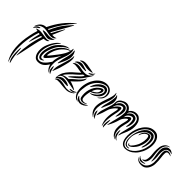

<svg xmlns="http://www.w3.org/2000/svg" viewBox="-11 -1613 2746 2746"><g transform="rotate(45 1362.0 -240.0)"><path d="M369 -393Q369 -392 368 -389.5Q367 -387 366 -385Q360 -371 349 -361Q338 -351 326 -344Q314 -337 302 -334Q290 -331 281 -332Q254 -334 225 -341.5Q196 -349 170 -359Q169 -359 164.5 -362Q160 -365 160 -367Q160 -369 163 -370Q166 -371 168 -372Q174 -374 184 -375Q194 -376 204.5 -376Q215 -376 225 -375.5Q235 -375 242 -374Q258 -371 276 -370.5Q294 -370 311 -372Q328 -374 342 -379Q356 -384 364 -393Q369 -398 369 -393ZM377 -423 374 -419Q356 -394 331.5 -388Q307 -382 280 -385Q253 -388 224.5 -395Q196 -402 169 -403Q134 -405 98 -387.5Q62 -370 36 -325Q34 -320 32 -321Q31 -321 31.5 -324.5Q32 -328 33 -330Q43 -360 58 -380Q73 -400 90.5 -412Q108 -424 126.5 -429Q145 -434 163 -434Q213 -540 280.5 -627Q348 -714 427 -774Q430 -776 432.5 -778.5Q435 -781 437 -780Q439 -780 436 -775.5Q433 -771 432 -770Q368 -701 307.5 -615.5Q247 -530 199 -432Q203 -430 207.5 -430Q212 -430 216 -429Q227 -454 240.5 -482.5Q254 -511 271 -540Q288 -571 308.5 -599.5Q329 -628 349.5 -652Q370 -676 387 -695Q404 -714 414 -725Q418 -729 421.5 -732Q425 -735 427 -734Q429 -733 427 -729Q425 -725 423 -722Q411 -698 393.5 -666.5Q376 -635 356.5 -601.5Q337 -568 318 -534.5Q299 -501 284 -474Q277 -461 269.5 -448.5Q262 -436 256 -422Q263 -422 271 -419Q293 -464 317.5 -507.5Q342 -551 371 -595Q375 -600 375.5 -601.5Q376 -603 378 -601Q379 -600 377 -592Q366 -563 344.5 -515Q323 -467 301 -415Q321 -413 339 -415Q357 -417 374 -425Q375 -425 376 -425.5Q377 -426 377 -423ZM111 -364Q111 -360 104.5 -354.5Q98 -349 96 -348L68 -329Q60 -321 54 -314Q48 -307 41 -297Q39 -295 38.5 -293Q38 -291 36 -291Q35 -291 35 -299Q35 -303 36 -307Q41 -321 46 -330.5Q51 -340 64 -351Q69 -355 77 -359Q85 -363 92.5 -365.5Q100 -368 105.5 -368Q111 -368 111 -364ZM145 -299Q131 -261 122 -224Q113 -187 105 -149Q94 -93 89.5 -34.5Q85 24 87.5 80.5Q90 137 99.5 190Q109 243 126 288Q128 293 129.5 296.5Q131 300 129 300Q126 300 123 296Q95 250 79 195.5Q63 141 58.5 80Q54 19 59.5 -46Q65 -111 79 -177Q92 -243 112 -306Q104 -308 98 -309Q92 -310 86 -312Q84 -313 80 -314.5Q76 -316 76 -318Q76 -320 79 -321Q82 -322 84 -323Q120 -336 157 -333Q194 -330 232 -323Q255 -319 279.5 -317Q304 -315 330 -325Q334 -327 334 -325Q334 -324 330 -318Q319 -301 297.5 -295.5Q276 -290 253 -289Q239 -247 229.5 -210Q220 -173 215 -147L155 132Q153 141 152 147.5Q151 154 149 152Q146 154 145.5 145.5Q145 137 145 129Q145 32 163.5 -75.5Q182 -183 219 -290Q213 -292 208.5 -292Q204 -292 199 -293Q184 -254 171.5 -215Q159 -176 147 -138Q147 -136 145.5 -131.5Q144 -127 142 -122Q140 -117 137.5 -113.5Q135 -110 134 -110Q133 -110 133.5 -114Q134 -118 134.5 -123.5Q135 -129 135.5 -134.5Q136 -140 136 -142Q138 -170 147 -212.5Q156 -255 167 -296Q155 -296 145 -299ZM157 296Q155 297 150 292Q148 290 147 288Q141 278 136.5 269.5Q132 261 128 250.5Q124 240 120.5 225Q117 210 114 187Q111 170 110 143.5Q109 117 109 92Q109 67 111 49Q113 31 116 31Q118 31 120 38.5Q122 46 123 56Q124 66 124.5 75.5Q125 85 125 89L134 181Q137 208 143 233Q149 258 156 283Q157 287 157.5 291.5Q158 296 157 296Z M717 -352Q709 -312 690 -272Q671 -232 654 -197Q653 -195 649.5 -190Q646 -185 644 -185Q641 -186 641 -191.5Q641 -197 641 -199Q642 -208 644.5 -220.5Q647 -233 649 -246.5Q651 -260 653.5 -272.5Q656 -285 659 -295Q668 -329 674 -353.5Q680 -378 683 -398Q686 -418 686.5 -436Q687 -454 684 -475Q683 -483 685 -485Q687 -486 690 -483Q693 -480 695 -477Q712 -450 718 -417.5Q724 -385 717 -352ZM741 -419Q754 -400 754 -369Q754 -338 748 -305.5Q742 -273 733 -243Q724 -213 720 -195Q712 -160 698 -125Q684 -90 674 -63Q673 -60 671 -56.5Q669 -53 667 -53Q665 -53 665 -57Q665 -61 665 -64Q662 -119 677 -171.5Q692 -224 709 -278Q719 -311 728 -345.5Q737 -380 736 -421Q736 -425 737 -425ZM647 -436Q586 -411 543.5 -364.5Q501 -318 478 -260Q468 -234 463 -213.5Q458 -193 455 -169Q454 -164 458 -159Q462 -154 466 -159Q484 -181 512 -215Q540 -249 568 -287Q596 -325 618.5 -364Q641 -403 647 -436ZM580 -97Q565 -76 551 -58Q537 -40 520 -26.5Q503 -13 482 -5Q461 3 434 4Q389 6 365.5 -19Q342 -44 333 -80Q324 -116 326.5 -154.5Q329 -193 337 -218Q348 -253 363.5 -284.5Q379 -316 396.5 -341.5Q414 -367 432.5 -385.5Q451 -404 469 -414Q470 -414 473.5 -416Q477 -418 477 -415Q478 -415 476 -412Q474 -409 472 -407Q420 -353 389.5 -285Q359 -217 355 -145Q354 -127 356.5 -106Q359 -85 366.5 -66.5Q374 -48 388 -35.5Q402 -23 426 -23Q445 -23 461 -29.5Q477 -36 491 -46.5Q505 -57 516.5 -69.5Q528 -82 537 -93Q557 -118 574 -145Q574 -165 576.5 -184Q579 -203 584 -222Q587 -236 589.5 -244.5Q592 -253 594.5 -260.5Q597 -268 599.5 -276.5Q602 -285 607 -299Q591 -271 575.5 -246.5Q560 -222 542.5 -199.5Q525 -177 506.5 -155.5Q488 -134 466 -112Q449 -95 438 -101Q427 -107 425 -129Q423 -163 428.5 -195Q434 -227 448 -262Q461 -294 480.5 -324Q500 -354 525.5 -378.5Q551 -403 582 -420.5Q613 -438 648 -444Q650 -455 651.5 -463Q653 -471 654 -479Q656 -490 656 -490Q658 -491 660.5 -488Q663 -485 665 -480Q677 -447 673 -414Q669 -381 658.5 -347Q648 -313 634 -277.5Q620 -242 611 -206Q599 -155 604.5 -100.5Q610 -46 647 -2Q650 2 650 2Q649 3 644 0Q615 -18 600.5 -43.5Q586 -69 580 -97ZM615 -451Q617 -449 614.5 -448Q612 -447 604 -445Q591 -441 572.5 -430Q554 -419 533.5 -402Q513 -385 493 -362.5Q473 -340 458 -314Q443 -287 432.5 -261Q422 -235 415.5 -213.5Q409 -192 406 -176.5Q403 -161 403 -155Q403 -140 403 -123.5Q403 -107 407 -94Q411 -81 421 -74Q431 -67 451 -70Q452 -70 456 -71.5Q460 -73 464 -74.5Q468 -76 471.5 -77Q475 -78 476 -78Q477 -76 474.5 -73Q472 -70 468 -66.5Q464 -63 460.5 -60Q457 -57 456 -56Q431 -41 414 -47Q397 -53 387.5 -69.5Q378 -86 374.5 -108.5Q371 -131 372 -149Q374 -184 383 -218.5Q392 -253 406 -288Q417 -315 439 -343.5Q461 -372 488.5 -396Q516 -420 546 -435.5Q576 -451 604 -452Q614 -452 615 -451ZM674 -2Q676 1 675 2Q672 2 667 0Q664 -2 651 -12Q638 -22 632 -44Q630 -52 628.5 -64.5Q627 -77 627 -88Q627 -99 628.5 -107Q630 -115 633 -115Q636 -115 639.5 -103Q643 -91 644 -88Q647 -74 649.5 -63.5Q652 -53 655 -44Q659 -33 665.5 -19Q672 -5 674 -2Z M1129 -447Q1124 -435 1119.5 -427Q1115 -419 1103 -408Q1098 -403 1089.5 -399.5Q1081 -396 1073.5 -394Q1066 -392 1060.5 -392Q1055 -392 1055 -396Q1055 -398 1063.5 -403.5Q1072 -409 1075 -411Q1087 -418 1093.5 -422.5Q1100 -427 1104.5 -431.5Q1109 -436 1113.5 -441Q1118 -446 1125 -455Q1130 -460 1130.5 -456.5Q1131 -453 1129 -447ZM1086 -436Q1067 -431 1051 -428.5Q1035 -426 1019 -425.5Q1003 -425 985.5 -427Q968 -429 947 -434Q925 -439 902 -442Q879 -445 849 -434Q848 -434 845 -433Q842 -432 842 -433Q842 -435 844 -438Q846 -441 847 -443Q860 -458 880 -464Q900 -470 921.5 -470.5Q943 -471 962.5 -468Q982 -465 994 -462Q1019 -457 1043.5 -453.5Q1068 -450 1086 -445Q1088 -444 1092.5 -441.5Q1097 -439 1086 -436ZM1009 -392Q1009 -388 1004.5 -387Q1000 -386 999 -386Q993 -385 982 -385Q971 -385 960 -385Q949 -385 938 -386Q927 -387 921 -388Q886 -393 855.5 -388.5Q825 -384 808 -369Q803 -366 803 -369Q803 -371 804 -372Q804 -373 805 -374Q812 -389 823.5 -399.5Q835 -410 848 -416.5Q861 -423 874 -425.5Q887 -428 897 -427Q921 -424 946.5 -414.5Q972 -405 999 -399Q1000 -399 1004.5 -397Q1009 -395 1009 -392ZM1129 -82Q1130 -80 1127.5 -76.5Q1125 -73 1123 -71Q1111 -57 1100 -51.5Q1089 -46 1073 -41Q1065 -39 1056.5 -38.5Q1048 -38 1040.5 -39Q1033 -40 1028 -41.5Q1023 -43 1024 -46Q1025 -49 1034 -51.5Q1043 -54 1048 -55Q1058 -57 1066 -58Q1074 -59 1084 -62Q1104 -69 1122 -81Q1124 -83 1126.5 -83Q1129 -83 1129 -82ZM1112 -44Q1086 -23 1063.5 -13Q1041 -3 1020.5 0Q1000 3 982 1.5Q964 0 949 0Q928 -1 905 -4Q882 -7 859 -9Q836 -11 815.5 -9Q795 -7 780 3Q775 6 774 5Q771 5 774 2Q774 1 775 -1Q788 -24 810.5 -32.5Q833 -41 858.5 -40Q884 -39 911 -33Q938 -27 960 -21Q988 -13 1027.5 -19Q1067 -25 1112 -52Q1118 -56 1116 -51Q1114 -46 1112 -44ZM975 -53Q975 -51 970.5 -50Q966 -49 964 -49Q952 -48 927.5 -49.5Q903 -51 888 -53Q871 -55 854 -53.5Q837 -52 822 -47Q807 -42 796 -35Q785 -28 780 -19Q778 -16 776.5 -13Q775 -10 773 -11Q770 -13 768.5 -21Q767 -29 768 -38Q773 -92 795 -132.5Q817 -173 853 -211Q885 -244 917.5 -271Q950 -298 979 -326Q955 -327 932 -331.5Q909 -336 887 -339.5Q865 -343 844 -343.5Q823 -344 803 -338Q798 -336 794.5 -337.5Q791 -339 797 -344Q821 -366 846 -371.5Q871 -377 896 -374.5Q921 -372 946 -365.5Q971 -359 996 -358Q1013 -357 1030 -358.5Q1047 -360 1063.5 -366.5Q1080 -373 1095.5 -386Q1111 -399 1125 -422Q1129 -428 1130 -428Q1131 -428 1131 -424V-421Q1130 -413 1121 -397Q1112 -381 1099 -361.5Q1086 -342 1072.5 -322.5Q1059 -303 1049 -289Q1037 -273 1019 -255Q1001 -237 980 -219.5Q959 -202 938 -186Q917 -170 900 -158Q898 -157 892.5 -154Q887 -151 885 -153Q884 -154 887 -159Q890 -164 892 -166Q897 -173 906.5 -183.5Q916 -194 927.5 -205Q939 -216 949.5 -226.5Q960 -237 968 -244Q984 -259 995 -269.5Q1006 -280 1014.5 -289Q1023 -298 1029.5 -307.5Q1036 -317 1045 -330Q1040 -329 1030 -328Q1020 -327 1015 -327Q984 -288 945.5 -256.5Q907 -225 871 -188Q856 -171 839 -152.5Q822 -134 810 -110Q827 -123 857 -128.5Q887 -134 914 -134Q931 -152 946.5 -167.5Q962 -183 982 -199Q1016 -225 1043 -253.5Q1070 -282 1088 -318Q1092 -326 1093 -323Q1094 -320 1094 -315Q1095 -293 1081.5 -268.5Q1068 -244 1047 -220Q1026 -196 1001 -172.5Q976 -149 955 -130Q960 -129 966 -128Q972 -127 977 -126Q1003 -118 1030 -106.5Q1057 -95 1074 -84Q1081 -80 1078 -77Q1074 -73 1066 -75Q1024 -81 990.5 -89.5Q957 -98 914 -104Q888 -108 864.5 -108Q841 -108 822.5 -101Q804 -94 791.5 -77.5Q779 -61 775 -32Q786 -58 811 -73Q836 -88 856 -90Q887 -92 917 -85.5Q947 -79 970 -63Q971 -62 974.5 -58.5Q978 -55 975 -53Z M1418 -408Q1426 -398 1430.5 -383Q1435 -368 1434 -350.5Q1433 -333 1426 -314Q1419 -295 1404 -277Q1375 -243 1340.5 -224.5Q1306 -206 1278 -206Q1261 -206 1278 -212Q1287 -215 1299.5 -221.5Q1312 -228 1326 -237.5Q1340 -247 1354.5 -260Q1369 -273 1381 -290Q1401 -318 1404.5 -344.5Q1408 -371 1394 -385Q1382 -397 1366 -398.5Q1350 -400 1318 -381Q1289 -364 1266 -339Q1243 -314 1223 -286Q1212 -272 1208.5 -272Q1205 -272 1211 -290Q1223 -325 1244.5 -355Q1266 -385 1296 -406Q1318 -421 1336.5 -427Q1355 -433 1370.5 -432Q1386 -431 1398 -424.5Q1410 -418 1418 -408ZM1472 -338Q1468 -314 1459.5 -297.5Q1451 -281 1440.5 -269.5Q1430 -258 1419.5 -251Q1409 -244 1401 -238Q1397 -235 1395 -237Q1393 -239 1398 -244Q1416 -259 1434.5 -284.5Q1453 -310 1454 -341Q1454 -394 1428 -422Q1402 -450 1363 -446.5Q1324 -443 1282 -416Q1255 -399 1234.5 -376.5Q1214 -354 1199 -328.5Q1184 -303 1174.5 -276Q1165 -249 1161 -222Q1157 -196 1153.5 -166Q1150 -136 1153.5 -107Q1157 -78 1172 -51.5Q1187 -25 1219 -6Q1224 -3 1229.5 -2Q1235 -1 1235 0Q1235 2 1230 2.5Q1225 3 1219 1Q1194 -4 1176.5 -19.5Q1159 -35 1148 -55Q1137 -75 1131 -97Q1125 -119 1124 -137Q1118 -216 1146 -293Q1152 -309 1161.5 -329Q1171 -349 1185 -369.5Q1199 -390 1218 -409.5Q1237 -429 1261 -444Q1284 -458 1309 -465Q1334 -472 1359 -471.5Q1384 -471 1406 -462.5Q1428 -454 1445 -437Q1460 -421 1468.5 -396Q1477 -371 1472 -338ZM1381 -374Q1393 -360 1384 -330.5Q1375 -301 1342 -271Q1324 -254 1307 -243.5Q1290 -233 1264 -225Q1253 -187 1250 -150Q1247 -113 1252 -90Q1253 -81 1258.5 -72.5Q1264 -64 1274.5 -59.5Q1285 -55 1302 -56Q1319 -57 1344 -67Q1351 -70 1352.5 -68.5Q1354 -67 1346 -62Q1328 -48 1308 -42.5Q1288 -37 1270.5 -39Q1253 -41 1240.5 -51Q1228 -61 1224 -78Q1216 -113 1217 -151Q1218 -189 1228.5 -226Q1239 -263 1258.5 -295.5Q1278 -328 1307 -351Q1361 -394 1381 -374ZM1371 -55Q1364 -45 1353.5 -35.5Q1343 -26 1329.5 -18.5Q1316 -11 1301.5 -6Q1287 -1 1272 -1Q1246 -1 1223.5 -12.5Q1201 -24 1189 -59Q1187 -63 1187 -66.5Q1187 -70 1189 -70Q1193 -72 1197 -67.5Q1201 -63 1205 -58Q1216 -45 1233.5 -35Q1251 -25 1267 -25Q1297 -25 1319 -34Q1341 -43 1361 -58Q1366 -61 1372.5 -64Q1379 -67 1371 -55ZM1357 -347Q1353 -355 1328 -334Q1305 -316 1291.5 -292.5Q1278 -269 1268 -241Q1287 -250 1303 -261.5Q1319 -273 1333 -284Q1348 -297 1355 -318Q1362 -339 1357 -347Z M1735 -253Q1721 -193 1716 -128Q1711 -63 1724 -2Q1725 0 1723.5 2.5Q1722 5 1720 0Q1703 -33 1696.5 -67Q1690 -101 1690 -134.5Q1690 -168 1695 -202Q1700 -236 1708 -269Q1709 -273 1712 -285.5Q1715 -298 1716.5 -310.5Q1718 -323 1716 -330Q1714 -337 1704 -330Q1681 -313 1661.5 -287.5Q1642 -262 1630 -238Q1629 -236 1625.5 -226.5Q1622 -217 1618.5 -206Q1615 -195 1612 -184.5Q1609 -174 1608 -171Q1600 -140 1588 -112Q1576 -84 1568 -60Q1565 -50 1564 -51Q1559 -51 1559 -60Q1554 -109 1567.5 -154.5Q1581 -200 1597 -248Q1607 -279 1615.5 -309.5Q1624 -340 1623 -377Q1622 -403 1642.5 -428Q1663 -453 1704 -470Q1728 -480 1749 -479Q1770 -478 1788 -470Q1806 -462 1820 -447Q1834 -432 1843 -414Q1849 -425 1861 -437.5Q1873 -450 1889.5 -459Q1906 -468 1926.5 -472.5Q1947 -477 1972 -473Q1990 -470 2003.5 -461Q2017 -452 2027.5 -440.5Q2038 -429 2044 -417Q2050 -405 2053 -397Q2064 -364 2064.5 -323Q2065 -282 2056 -249Q2041 -195 2020.5 -153Q2000 -111 1993 -78Q1990 -67 1989 -67Q1985 -67 1984.5 -71Q1984 -75 1983 -79Q1981 -100 1988.5 -132.5Q1996 -165 2006 -202.5Q2016 -240 2024 -279Q2032 -318 2031 -351.5Q2030 -385 2016 -410Q2002 -435 1968 -444Q1941 -451 1920.5 -444.5Q1900 -438 1886 -430Q1865 -416 1859 -400.5Q1853 -385 1853 -371Q1870 -402 1898 -420.5Q1926 -439 1964 -427Q1989 -419 1999.5 -397Q2010 -375 2011 -348Q2012 -321 2005.5 -294Q1999 -267 1990 -249Q1989 -247 1985 -239.5Q1981 -232 1976 -233Q1975 -233 1975.5 -241Q1976 -249 1976 -253Q1979 -265 1980 -281Q1981 -297 1980.5 -314Q1980 -331 1978 -347Q1976 -363 1972 -374Q1967 -388 1956.5 -392.5Q1946 -397 1934 -395Q1922 -393 1910.5 -387Q1899 -381 1891 -374Q1869 -355 1864 -339.5Q1859 -324 1856 -304Q1868 -324 1885.5 -341.5Q1903 -359 1920 -370Q1929 -374 1935.5 -373Q1942 -372 1946.5 -367.5Q1951 -363 1953 -356.5Q1955 -350 1956 -345Q1959 -312 1953.5 -287Q1948 -262 1940.5 -235.5Q1933 -209 1928.5 -176.5Q1924 -144 1930 -96Q1935 -61 1951 -33Q1967 -5 1991 2Q1998 4 1994.5 5Q1991 6 1989 6Q1971 4 1955 -8Q1939 -20 1926.5 -38Q1914 -56 1906 -78Q1898 -100 1897 -122Q1894 -167 1902.5 -207.5Q1911 -248 1919 -277Q1921 -285 1923.5 -297.5Q1926 -310 1925.5 -319Q1925 -328 1919 -329.5Q1913 -331 1899 -318Q1879 -300 1864 -279Q1849 -258 1842 -232Q1819 -149 1776 -73Q1774 -69 1771 -65.5Q1768 -62 1767 -63Q1765 -63 1766 -68Q1767 -73 1768 -78Q1774 -113 1783 -146Q1792 -179 1800.5 -213.5Q1809 -248 1815.5 -284.5Q1822 -321 1823 -363Q1821 -377 1817.5 -392Q1814 -407 1797 -427Q1777 -449 1750 -450Q1723 -451 1706 -445Q1695 -442 1682.5 -434Q1670 -426 1659.5 -415Q1649 -404 1642.5 -389.5Q1636 -375 1639 -358Q1650 -378 1664.5 -397Q1679 -416 1702 -426Q1709 -429 1720 -431.5Q1731 -434 1743 -434.5Q1755 -435 1767 -431Q1779 -427 1788 -416Q1804 -396 1805.5 -380Q1807 -364 1806 -348Q1804 -319 1797 -293.5Q1790 -268 1779 -245Q1778 -242 1774 -235.5Q1770 -229 1768 -229Q1766 -230 1765.5 -237.5Q1765 -245 1767 -248Q1768 -259 1770 -280.5Q1772 -302 1772.5 -325.5Q1773 -349 1770 -368.5Q1767 -388 1757 -396Q1748 -403 1730 -400Q1712 -397 1698 -386Q1684 -375 1674.5 -365Q1665 -355 1659 -344.5Q1653 -334 1648.5 -321.5Q1644 -309 1641 -292Q1653 -315 1669 -335Q1685 -355 1708 -369Q1724 -380 1733 -378Q1742 -376 1745.5 -367Q1749 -358 1748.5 -344Q1748 -330 1747 -318Q1745 -302 1742 -285Q1739 -268 1735 -253ZM2021 2Q2021 2 2016 2Q2014 2 2011 1Q1997 -2 1981 -11.5Q1965 -21 1954 -47Q1950 -57 1948 -73Q1946 -89 1946 -104Q1946 -119 1948 -130Q1950 -141 1954 -140Q1955 -140 1956.5 -135.5Q1958 -131 1959 -125Q1960 -119 1961 -113Q1962 -107 1962 -104Q1964 -90 1967 -76.5Q1970 -63 1975 -52Q1980 -37 1993.5 -20.5Q2007 -4 2018 -2Q2023 0 2021 2ZM1752 0Q1754 7 1752 7Q1747 7 1744 2Q1739 -4 1734 -15.5Q1729 -27 1730 -55Q1730 -66 1732 -81.5Q1734 -97 1736.5 -110.5Q1739 -124 1742 -133Q1745 -142 1749 -141Q1750 -141 1750.5 -136.5Q1751 -132 1751.5 -126Q1752 -120 1752 -114.5Q1752 -109 1752 -107Q1752 -91 1751 -78.5Q1750 -66 1750 -52Q1750 -33 1750 -20Q1750 -7 1752 0ZM1604 -332Q1593 -294 1574.5 -257Q1556 -220 1544 -186Q1543 -184 1540.5 -178.5Q1538 -173 1534 -174Q1532 -175 1531.5 -180.5Q1531 -186 1531 -189Q1531 -205 1536.5 -231.5Q1542 -258 1548 -275Q1550 -281 1555.5 -305.5Q1561 -330 1565.5 -359Q1570 -388 1571.5 -415Q1573 -442 1566 -454Q1562 -461 1566 -461Q1569 -461 1574 -456Q1586 -445 1593.5 -429Q1601 -413 1604.5 -395.5Q1608 -378 1607.5 -361Q1607 -344 1604 -332ZM1538 1Q1507 -20 1490.5 -45Q1474 -70 1468 -97Q1462 -124 1463.5 -152Q1465 -180 1471 -207Q1479 -243 1491.5 -278.5Q1504 -314 1515.5 -347.5Q1527 -381 1533.5 -413Q1540 -445 1535 -474Q1535 -478 1536 -478Q1538 -478 1541 -473Q1559 -441 1558 -407Q1557 -373 1547 -337.5Q1537 -302 1522.5 -265.5Q1508 -229 1500 -192Q1495 -169 1493.5 -143.5Q1492 -118 1497 -93Q1502 -68 1513.5 -44Q1525 -20 1545 -1Q1549 1 1547 3Q1545 5 1542.5 3.5Q1540 2 1538 1ZM1576 5Q1573 7 1568 2Q1557 -6 1546.5 -15Q1536 -24 1526 -44Q1522 -51 1520 -62Q1518 -73 1518 -83.5Q1518 -94 1519.5 -101Q1521 -108 1524 -108Q1528 -107 1530.5 -97Q1533 -87 1535 -84Q1539 -73 1542 -63.5Q1545 -54 1549 -45Q1555 -31 1561 -21Q1567 -11 1575 -1Q1576 0 1577 2Q1578 4 1576 5Z M2404 -277Q2407 -304 2405 -334Q2403 -364 2392.5 -389.5Q2382 -415 2360.5 -432Q2339 -449 2304 -449Q2257 -449 2222 -423.5Q2187 -398 2162 -360.5Q2137 -323 2123 -280.5Q2109 -238 2105 -203Q2099 -155 2103.5 -120Q2108 -85 2120 -62.5Q2132 -40 2150.5 -29Q2169 -18 2191 -18Q2222 -17 2256.5 -35.5Q2291 -54 2321 -87.5Q2351 -121 2373.5 -169.5Q2396 -218 2404 -277ZM2082 -208Q2086 -248 2102 -296Q2118 -344 2146.5 -385Q2175 -426 2215 -453.5Q2255 -481 2308 -481Q2348 -481 2374 -462Q2400 -443 2414 -413.5Q2428 -384 2432 -349.5Q2436 -315 2432 -284Q2423 -212 2397 -159Q2371 -106 2336 -70.5Q2301 -35 2262 -17.5Q2223 0 2187 0Q2160 0 2138.5 -12Q2117 -24 2102.5 -49.5Q2088 -75 2082.5 -114.5Q2077 -154 2082 -208ZM2194 -67Q2189 -67 2184 -70.5Q2179 -74 2176 -79Q2173 -84 2172 -89Q2171 -94 2176 -96Q2179 -97 2184 -89Q2189 -81 2195 -81Q2205 -81 2218.5 -94Q2232 -107 2244.5 -124.5Q2257 -142 2266.5 -159Q2276 -176 2280 -184Q2284 -192 2288 -204.5Q2292 -217 2295.5 -230Q2299 -243 2301.5 -255.5Q2304 -268 2305 -277Q2310 -322 2303 -346.5Q2296 -371 2280 -371Q2268 -371 2255 -363.5Q2242 -356 2230.5 -344Q2219 -332 2210 -317.5Q2201 -303 2197 -288Q2192 -271 2190 -271Q2187 -271 2187 -288Q2190 -307 2200 -325.5Q2210 -344 2225 -358.5Q2240 -373 2258 -382.5Q2276 -392 2295 -392Q2314 -392 2323.5 -378.5Q2333 -365 2337 -345.5Q2341 -326 2340.5 -305.5Q2340 -285 2338 -273Q2334 -246 2325.5 -220.5Q2317 -195 2305 -169Q2299 -157 2287 -139.5Q2275 -122 2259.5 -106Q2244 -90 2226.5 -78.5Q2209 -67 2194 -67ZM2226 -48Q2227 -42 2216.5 -38Q2206 -34 2195 -34Q2164 -35 2147.5 -54Q2131 -73 2124.5 -99Q2118 -125 2118.5 -153Q2119 -181 2121 -200Q2125 -233 2137 -274Q2149 -315 2171 -351Q2193 -387 2225 -411.5Q2257 -436 2301 -436Q2330 -436 2347.5 -421Q2365 -406 2373.5 -384Q2382 -362 2383.5 -336.5Q2385 -311 2382 -290Q2380 -267 2375 -248Q2370 -229 2361 -206Q2358 -199 2353 -190Q2348 -181 2342 -182Q2339 -183 2340.5 -190Q2342 -197 2344.5 -207.5Q2347 -218 2350 -229.5Q2353 -241 2354 -251Q2356 -268 2356.5 -293.5Q2357 -319 2352.5 -343Q2348 -367 2336 -384Q2324 -401 2300 -401Q2265 -401 2235.5 -378.5Q2206 -356 2184 -323.5Q2162 -291 2148.5 -255.5Q2135 -220 2132 -193Q2130 -177 2131 -153Q2132 -129 2138.5 -105.5Q2145 -82 2160 -65Q2175 -48 2201 -47Q2209 -46 2216.5 -48.5Q2224 -51 2226 -48Z M2558 -369Q2559 -378 2564 -390.5Q2569 -403 2577.5 -414.5Q2586 -426 2598 -435.5Q2610 -445 2625 -448Q2657 -454 2678 -444Q2699 -434 2710 -421Q2714 -415 2713 -414Q2711 -412 2706 -415Q2700 -419 2686.5 -422Q2673 -425 2657.5 -423.5Q2642 -422 2627.5 -414Q2613 -406 2604 -388Q2596 -371 2593 -353Q2590 -335 2589.5 -319.5Q2589 -304 2590 -293Q2591 -282 2591 -278Q2593 -267 2594.5 -250.5Q2596 -234 2596 -217Q2596 -200 2595 -183.5Q2594 -167 2591 -155Q2590 -152 2588.5 -145Q2587 -138 2585 -138Q2580 -138 2580 -145Q2580 -152 2580 -155Q2578 -180 2573 -205.5Q2568 -231 2563.5 -258Q2559 -285 2557 -312.5Q2555 -340 2558 -369ZM2523 -171Q2524 -191 2519.5 -227.5Q2515 -264 2516 -312Q2517 -337 2521 -363.5Q2525 -390 2540 -416Q2556 -444 2580.5 -457.5Q2605 -471 2623 -470Q2626 -470 2629 -470Q2632 -470 2632 -469Q2632 -467 2631 -467.5Q2630 -468 2624 -466Q2606 -461 2592 -449.5Q2578 -438 2568 -423Q2558 -408 2552 -392Q2546 -376 2545 -363Q2539 -308 2546 -267Q2551 -234 2554 -198.5Q2557 -163 2551.5 -133.5Q2546 -104 2530.5 -84.5Q2515 -65 2483 -63Q2480 -63 2475.5 -63.5Q2471 -64 2471 -66Q2471 -68 2480 -73Q2506 -85 2514 -108Q2522 -131 2523 -171ZM2417 -53Q2431 -31 2461.5 -20.5Q2492 -10 2534 -22Q2555 -28 2571 -43Q2587 -58 2597.5 -76.5Q2608 -95 2613.5 -115Q2619 -135 2620 -152Q2621 -180 2618.5 -207Q2616 -234 2612.5 -259.5Q2609 -285 2606.5 -309Q2604 -333 2606 -356Q2608 -381 2620 -394Q2632 -407 2649.5 -410.5Q2667 -414 2686 -408Q2705 -402 2721 -389Q2725 -387 2724 -384Q2724 -382 2722 -383Q2720 -384 2718 -385Q2681 -397 2660.5 -392Q2640 -387 2638 -356Q2636 -320 2643.5 -271.5Q2651 -223 2649 -164Q2650 -144 2644.5 -118Q2639 -92 2626.5 -67.5Q2614 -43 2593.5 -24Q2573 -5 2545 0Q2492 8 2460.5 -6Q2429 -20 2415 -49Q2413 -55 2413 -56H2414Q2414 -56 2417 -53ZM2461 -53Q2480 -48 2507 -49Q2516 -50 2529 -54Q2542 -58 2543 -56Q2546 -52 2537 -46Q2528 -40 2514 -35.5Q2500 -31 2485 -29.5Q2470 -28 2460 -32Q2441 -40 2432.5 -49.5Q2424 -59 2417 -73L2415 -77Q2413 -81 2414 -82Q2415 -83 2417 -82Q2418 -81 2418 -80Q2430 -69 2438.5 -63.5Q2447 -58 2461 -53Z"/></g></svg>

Font: Akronim
Style: Regular
Weight: 400
Designer: Grzegorz Klimczewski
Foundry: Fonty.PL
Version: Version 1.002